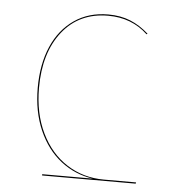

<svg xmlns="http://www.w3.org/2000/svg" viewBox="-44 -568 551 609"><g transform="rotate(5 232.0 -263.5)"><path d="M112 -4H273Q216 -12 171 -47Q126 -82 100 -141Q74 -200 74 -276Q74 -351 98.5 -407.5Q123 -464 169 -495.5Q215 -527 277 -527Q316 -527 347 -514.5Q378 -502 406 -477L403 -475Q352 -523 277 -523Q185 -523 131.5 -455.5Q78 -388 78 -276Q78 -195 108 -133Q138 -71 190.5 -37.5Q243 -4 308 -4H411L410 0H112Z"/></g></svg>

Font: FiraGO Four
Style: Regular
Weight: 100
Designer: bBox Type
Foundry: bBox Type GmbH
Version: Version 1.001